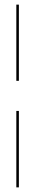

<svg xmlns="http://www.w3.org/2000/svg" viewBox="-20 -731 174 829"><path d="M50.5 78H61.5V-252H50.5ZM50.5 -382H61.5V-711H50.5Z"/></svg>

Font: Anybody Expanded Thin
Style: Regular
Weight: 250
Width: 7
Version: Version 1.113;gftools[0.9.25]